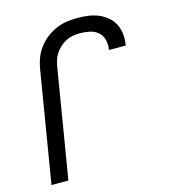

<svg xmlns="http://www.w3.org/2000/svg" viewBox="-110 -832 821 922"><g transform="rotate(-15 300.0 -371.5)"><path d="M32 0 123 -550Q127 -577 136.5 -603Q146 -629 163 -652.5Q180 -676 203 -694Q226 -712 252 -723.5Q278 -735 305.5 -739Q333 -743 359 -743Q386 -743 412.5 -739.5Q439 -736 462 -726.5Q485 -717 504.5 -701.5Q524 -686 536 -664Q548 -642 551.5 -616Q555 -590 551 -563L550 -555H467V-560Q471 -584 464.5 -607Q458 -630 441 -644.5Q424 -659 400.5 -664Q377 -669 352 -669Q335 -669 317.5 -666Q300 -663 283.5 -655Q267 -647 253 -634Q239 -621 228.5 -605.5Q218 -590 213 -572.5Q208 -555 205 -538L116 0Z"/></g></svg>

Font: Iosevka Extended
Style: Italic
Weight: 400
Width: 7
Italic angle: -9°
Monospace: yes
Designer: Belleve Invis
Foundry: Belleve Invis
Version: Version 32.5.0; ttfautohint (v1.8.4)